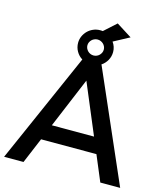

<svg xmlns="http://www.w3.org/2000/svg" viewBox="-137 -1072 1013 1176"><g transform="rotate(15 369.0 -484.5)"><path d="M309.5 -699.5Q286 -714 272 -738.5Q258 -763 258 -792Q258 -814 266.8 -833.8Q275.5 -853.5 290.5 -868.5Q305.5 -883.5 325.8 -892.2Q346 -901 369 -901Q373 -901 377.2 -900.8Q381.5 -900.5 385.5 -900L462 -969L560 -907L460 -853.5Q469.5 -840.5 474.8 -824.8Q480 -809 480 -792Q480 -763.5 466.2 -739.2Q452.5 -715 429.5 -700H431L737 0H611L543 -162H192L124 0H1ZM501 -262 367 -581 233.5 -262ZM369 -842Q358.5 -842 349 -838Q339.5 -834 332.5 -827.2Q325.5 -820.5 321.2 -811.2Q317 -802 317 -792Q317 -781.5 321.2 -772.2Q325.5 -763 332.5 -756Q339.5 -749 349 -745Q358.5 -741 369 -741Q379.5 -741 389 -745Q398.5 -749 405.5 -756Q412.5 -763 416.8 -772.2Q421 -781.5 421 -792Q421 -802 416.8 -811.2Q412.5 -820.5 405.5 -827.2Q398.5 -834 389 -838Q379.5 -842 369 -842Z"/></g></svg>

Font: Argentum Sans
Style: Regular
Weight: 400
Designer: Julieta Ulanovsky, Owen Earl, Chris M. Simpson, Rasmus Andersson, Cristiano Sobral
Foundry: The Argentum Sans Project Authors
Version: Version 3.135; ttfautohint (v1.8.4.7-5d5b-dirty)